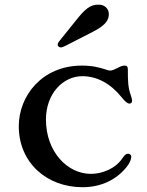

<svg xmlns="http://www.w3.org/2000/svg" viewBox="-20 -782 624 814"><path d="M59.6 -246.6C59.6 -94.2 176.3 11.7 330.1 11.7C410.2 11.7 475.6 -21.5 518.1 -75.7C534.2 -96.2 536.6 -111.8 536.6 -117.7C536.6 -125 529.8 -130.4 523.4 -130.4C513.7 -130.4 509.3 -125 499 -111.3C468.8 -65.9 412.1 -44.9 365.2 -44.9C266.1 -44.9 174.8 -138.2 174.8 -275.4C174.8 -384.3 246.6 -459 329.1 -459C391.1 -459 448.7 -428.2 496.1 -369.1C512.2 -349.1 521.5 -342.8 528.8 -342.8C535.2 -342.8 540 -346.7 540 -355C540 -359.4 538.6 -366.2 535.2 -376C522.9 -410.2 522 -436 522 -487.8C522 -500.5 517.1 -503.9 507.8 -503.9C500 -503.9 490.7 -500.5 478 -493.7C467.8 -488.3 455.6 -482.9 447.8 -482.9C440.9 -482.9 435.1 -484.9 425.3 -488.3C399.4 -496.1 372.6 -503.9 327.1 -503.9C159.2 -503.9 59.6 -376.5 59.6 -246.6ZM237.8 -581.1C242.7 -581.1 247.6 -582.5 258.8 -588.4L375 -647.9C432.1 -677.2 441.4 -699.7 441.4 -722.7C441.4 -746.1 422.4 -762.2 399.4 -762.2C373 -762.2 351.6 -756.8 311 -706.5L232.9 -609.4C227.1 -602.5 224.6 -598.1 224.6 -593.3C224.6 -587.9 228.5 -581.1 237.8 -581.1Z"/></svg>

Font: Stoke
Style: Light
Weight: 300
Designer: Nicole Fally
Foundry: Nicole Fally
Version: Version 1.001